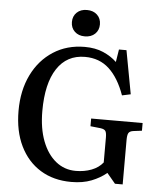

<svg xmlns="http://www.w3.org/2000/svg" viewBox="-61 -978 876 1044"><g transform="rotate(5 377.0 -455.5)"><path d="M367 14Q270 14 198.5 -30Q127 -74 87.5 -155Q48 -236 48 -347Q48 -458 89.5 -543Q131 -628 205.5 -676Q280 -724 377 -724Q435 -724 478.5 -705Q522 -686 552 -657L563 -726H604L648 -489L601 -479Q568 -572 515 -621Q462 -670 383 -670Q284 -670 230.5 -588.5Q177 -507 177 -357Q177 -262 203.5 -193Q230 -124 277 -86Q324 -48 386 -48Q433 -48 472 -63Q511 -78 534 -107V-243Q534 -268 528 -278Q522 -288 501 -291L445 -297V-339H726V-297L678 -291Q659 -288 653 -277Q647 -266 647 -239V3H605L559 -52Q524 -23 477 -4.5Q430 14 367 14ZM371 -781Q337 -781 316 -801Q295 -821 295 -853Q295 -885 316 -905Q337 -925 371 -925Q406 -925 427 -905Q448 -885 448 -853Q448 -821 427 -801Q406 -781 371 -781Z"/></g></svg>

Font: Literata 36pt Medium
Style: Regular
Weight: 500
Designer: Latin by Veronika Burian and Jose Scaglione. Greek by Irene Vlachou. Cyrillic by Vera Evstafieva.
Foundry: TypeTogether
Version: Version 3.002